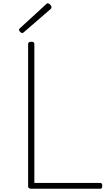

<svg xmlns="http://www.w3.org/2000/svg" viewBox="-20 -1148 667 1168"><path d="M170 0Q151 0 151 -15V-879Q151 -887 155.5 -890.5Q160 -894 170 -894Q181 -894 185 -890.5Q189 -887 189 -879V-35H591Q596 -35 599 -31Q602 -27 602 -18Q602 -8 599 -4Q596 0 591 0ZM115 -947Q110 -947 103 -953.5Q96 -960 96 -965Q96 -967 96.5 -970Q97 -973 100 -975L258 -1120Q262 -1123 264 -1125.5Q266 -1128 270 -1128Q275 -1128 280.5 -1124Q286 -1120 289.5 -1114.5Q293 -1109 293 -1104Q293 -1101 292.5 -1099Q292 -1097 289 -1094L126 -953Q122 -950 120 -948.5Q118 -947 115 -947Z"/></svg>

Font: Playwrite HR Lijeva Thin
Style: Regular
Weight: 250
Designer: Veronika Burian, José Scaglione
Foundry: TypeTogether
Version: Version 1.002